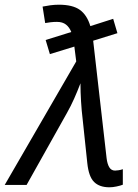

<svg xmlns="http://www.w3.org/2000/svg" viewBox="-76 -786 587 816"><path d="M389 10Q347 10 324 -12.5Q301 -35 295 -93L275 -282Q271 -314 268.5 -354.5Q266 -395 266 -432Q253 -398 239 -366.5Q225 -335 208 -305L37 0H-56L248 -525L240 -588L136 -556L118 -616L227 -650Q219 -670 204.5 -681.5Q190 -693 166 -693Q152 -693 139.5 -691.5Q127 -690 116 -688L105 -758Q119 -761 137.5 -763.5Q156 -766 174 -766Q233 -766 263.5 -744Q294 -722 308 -675L405 -706L423 -645L320 -613L377 -114Q380 -89 388.5 -75Q397 -61 413 -61Q419 -61 428.5 -62.5Q438 -64 446 -67V-1Q436 3 419.5 6.5Q403 10 389 10Z"/></svg>

Font: Noto Sans
Style: Italic
Weight: 400
Italic angle: -12°
Designer: Monotype Design Team
Foundry: Monotype Imaging Inc.
Version: Version 2.013; ttfautohint (v1.8.4.7-5d5b)